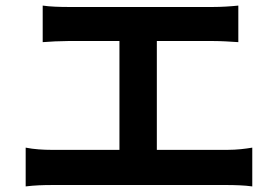

<svg xmlns="http://www.w3.org/2000/svg" viewBox="-20 -687 996 688"><path d="M165 -24H795C817 -24 858 -23 884 -19V-158C860 -154 830 -150 795 -150H542V-540H744C771 -540 805 -538 834 -536V-667C806 -664 772 -662 744 -662H224C197 -662 158 -663 133 -667V-536C157 -538 198 -540 224 -540H408V-150H165C136 -150 101 -152 72 -158V-19C103 -23 137 -24 165 -24Z"/></svg>

Font: Kinto Sans
Style: Bold
Weight: 700
Designer: Authors: Ryoko NISHIZUKA  (kana & ideographs); Paul D. Hunt (Latin, Greek & Cyrillic); Wenlong ZHANG  (bopomofo); Sandol
Foundry: Adobe Systems Incorporated, ookami Inc.
Version: Version 0.001